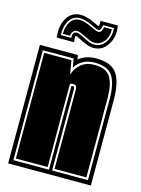

<svg xmlns="http://www.w3.org/2000/svg" viewBox="-103 -716 568 776"><g transform="rotate(15 181.0 -328.0)"><path d="M9 0V-496H168L171 -478Q200 -502 243 -502Q308 -502 331.5 -466.5Q355 -431 355 -358V0ZM26 -18H175V-368Q177 -369 182 -369Q188 -369 188 -359V-18H338V-358Q338 -420 318 -452Q298 -484 242 -484Q214 -484 193.5 -472.5Q173 -461 161 -441L155 -478H26ZM34 -27V-469H148L158 -411Q166 -439 188 -457Q210 -475 243 -475Q293 -475 311 -445.5Q329 -416 329 -358V-27H196V-356Q196 -370 192 -374Q188 -378 180 -378Q173 -378 167 -375V-27ZM222 -540Q205 -540 190.5 -546.5Q176 -553 166 -557Q156 -562 150.5 -565Q145 -568 140 -568Q139 -568 138 -563.5Q137 -559 140 -542H67Q61 -592 81 -624Q101 -656 138 -656Q164 -656 201 -638Q211 -633 218 -630Q219 -632 220.5 -637Q222 -642 220 -653H293Q301 -607 279.5 -573.5Q258 -540 222 -540ZM222 -554Q249 -554 266 -578.5Q283 -603 281 -639H235Q232 -615 222 -615Q215 -615 195 -625Q162 -642 138 -642Q110 -642 94.5 -618Q79 -594 80 -556H124Q122 -582 140 -582Q147 -582 155 -578.5Q163 -575 173 -570Q183 -565 195 -559.5Q207 -554 222 -554ZM222 -561Q209 -561 197.5 -566Q186 -571 176 -576Q166 -581 157 -585Q148 -589 140 -589Q130 -589 124 -581.5Q118 -574 117 -563H87Q87 -595 101 -615Q115 -635 138 -635Q152 -635 166 -630Q180 -625 192 -619Q201 -615 209 -611.5Q217 -608 222 -608Q231 -608 235.5 -615Q240 -622 241 -632H274Q274 -597 257.5 -579Q241 -561 222 -561Z"/></g></svg>

Font: Alumni Sans Collegiate One
Style: Regular
Weight: 400
Designer: Robert E. Leuschke
Foundry: Robert E. Leuschke
Version: Version 1.100